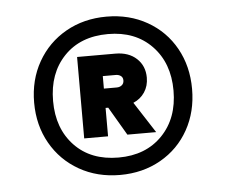

<svg xmlns="http://www.w3.org/2000/svg" viewBox="-39 -748 595 505"><g transform="rotate(-5 258.5 -496.0)"><path d="M467 -496Q467 -436 440.5 -388.5Q414 -341 366.5 -314Q319 -287 259 -287Q199 -287 151.5 -314Q104 -341 77 -388.5Q50 -436 50 -496Q50 -556 77 -603.5Q104 -651 151.5 -678Q199 -705 259 -705Q319 -705 366.5 -678Q414 -651 440.5 -603.5Q467 -556 467 -496ZM418 -496Q418 -569 374.5 -614Q331 -659 259 -659Q186 -659 143 -614Q100 -569 100 -496Q100 -423 143 -378Q186 -333 259 -333Q331 -333 374.5 -378Q418 -423 418 -496ZM310 -473 363 -391H287L243 -466H236V-391H173V-606H274Q309 -606 330 -586.5Q351 -567 351 -536Q351 -514 340 -497.5Q329 -481 310 -473ZM236 -517H270Q278 -517 283.5 -521.5Q289 -526 289 -534Q289 -542 283.5 -546Q278 -550 270 -550H236Z"/></g></svg>

Font: Poppins Medium A&M
Style: Regular
Weight: 500
Designer: Ninad Kale (Devanagari), Jonny Pinhorn (Latin)
Foundry: Indian Type Foundry
Version: 4.004